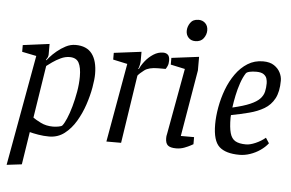

<svg xmlns="http://www.w3.org/2000/svg" viewBox="-57 -794 1598 1053"><g transform="rotate(5 741.5 -267.0)"><path d="M125 -434 46 -450V-487L192 -506V-448Q192 -439 188 -431Q184 -423 180 -418L182 -415Q184 -418 197.5 -433.5Q211 -449 233 -467.5Q255 -486 281 -499.5Q307 -513 335 -513Q396 -513 425.5 -474.5Q455 -436 455 -363Q455 -334 447 -288.5Q439 -243 422.5 -193.5Q406 -144 380 -100Q354 -56 317.5 -28Q281 0 233 0Q203 0 173.5 -5Q144 -10 126 -15L98 165L15 175ZM139 -96Q152 -86 182 -71Q212 -56 250 -56Q264 -56 280.5 -59Q297 -62 301 -67Q311 -79 323.5 -108Q336 -137 347 -176.5Q358 -216 365.5 -259Q373 -302 373 -342Q373 -392 359 -418Q345 -444 308 -444Q284 -444 259.5 -432.5Q235 -421 214.5 -406.5Q194 -392 184 -384Z M626 -434 547 -451V-488L698 -507V-457Q698 -448 695 -434Q692 -420 688 -412H692Q700 -432 719 -456Q738 -480 763.5 -496.5Q789 -513 817 -513Q833 -513 843 -504Q853 -495 853 -471Q853 -454 847.5 -442Q842 -430 838 -425H796Q746 -425 721.5 -406.5Q697 -388 687 -375L630 0H549Z M986 -591Q963 -591 949 -606Q935 -621 935 -643Q935 -666 949.5 -687.5Q964 -709 995 -709Q1017 -709 1032 -694.5Q1047 -680 1047 -655Q1047 -632 1032 -611.5Q1017 -591 986 -591ZM943 -434 864 -451V-488L1015 -507V-432L953 -66H1026V-27Q1026 -27 1012.5 -19.5Q999 -12 978 -4Q957 4 933 4Q901 4 887.5 -7.5Q874 -19 874 -47Q874 -52 874.5 -58.5Q875 -65 877 -71Z M1282 9Q1206 9 1170.5 -23.5Q1135 -56 1135 -146Q1135 -190 1144 -240.5Q1153 -291 1171 -339Q1189 -387 1217 -426.5Q1245 -466 1282.5 -489.5Q1320 -513 1367 -513Q1405 -513 1428 -497.5Q1451 -482 1462 -460Q1473 -438 1473 -416Q1473 -355 1453 -317.5Q1433 -280 1397.5 -259Q1362 -238 1315.5 -226Q1269 -214 1217 -204L1216 -190Q1216 -136 1224.5 -105.5Q1233 -75 1254 -63Q1275 -51 1313 -51Q1335 -51 1365 -64Q1395 -77 1419 -97L1438 -68Q1421 -46 1395.5 -28.5Q1370 -11 1340.5 -1Q1311 9 1282 9ZM1221 -246Q1282 -260 1317.5 -275.5Q1353 -291 1370 -309Q1387 -327 1392 -348.5Q1397 -370 1397 -395Q1397 -407 1393 -420.5Q1389 -434 1375.5 -443.5Q1362 -453 1335 -453Q1314 -453 1298.5 -449.5Q1283 -446 1278 -439Q1263 -416 1251.5 -382.5Q1240 -349 1232.5 -313Q1225 -277 1221 -246Z"/></g></svg>

Font: Faustina VF Beta
Style: Italic
Weight: 400
Italic angle: -8°
Designer: Alfonso Garcia
Foundry: Omnibus-Type
Version: Version 1.006